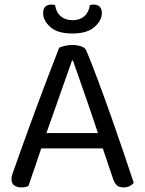

<svg xmlns="http://www.w3.org/2000/svg" viewBox="-20 -809 632 837"><path d="M298 -545H294Q279 -503 258.5 -445Q238 -387 216.5 -325.5Q195 -264 176 -211L171 -196Q165 -178 156 -151Q147 -124 137 -94.5Q127 -65 118 -39.5Q109 -14 104 2Q97 5 89.5 6.5Q82 8 71 8Q55 8 42.5 -0.5Q30 -9 30 -28Q30 -37 33 -46.5Q36 -56 40 -67Q52 -101 69.5 -150Q87 -199 108 -257Q129 -315 152 -376Q175 -437 197 -495Q219 -553 238 -601Q246 -605 262 -609Q278 -613 295 -613Q315 -613 333.5 -607Q352 -601 357 -587Q381 -529 408.5 -455.5Q436 -382 464 -302.5Q492 -223 517.5 -148Q543 -73 563 -12Q556 -3 544.5 2.5Q533 8 519 8Q500 8 490 -0.5Q480 -9 473 -29L418 -192L410 -220Q390 -281 368.5 -343Q347 -405 328.5 -458Q310 -511 298 -545ZM132 -162 158 -229H437L453 -162ZM296 -721Q328 -721 347.5 -738Q367 -755 372 -787Q376 -788 380 -788.5Q384 -789 389 -789Q405 -789 414.5 -780Q424 -771 424 -751Q424 -720 392 -691.5Q360 -663 296 -663Q230 -663 199 -691.5Q168 -720 168 -751Q168 -771 177.5 -780Q187 -789 203 -789Q208 -789 212.5 -788.5Q217 -788 220 -787Q225 -755 245 -738Q265 -721 296 -721Z"/></svg>

Font: Baloo Bhaijaan 2
Style: Regular
Weight: 400
Designer: Sanskriti Dholi, Noopur Datye and Ek Type
Foundry: Ek Type
Version: Version 1.701